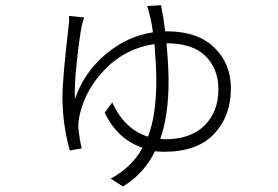

<svg xmlns="http://www.w3.org/2000/svg" viewBox="-20 -625 1040 719"><path d="M597.7 -103.5Q694.3 -103.5 746.1 -155.3Q797.9 -207 797.9 -291Q797.9 -366.2 750 -414.6Q702.1 -462.9 603.5 -462.9Q611.3 -375 611.3 -322.3Q611.3 -191.4 580.1 -105.5Q591.8 -103.5 597.7 -103.5ZM598.6 -507.8H603.5Q719.7 -507.8 782.2 -447.3Q844.7 -386.7 844.7 -293.9Q844.7 -190.4 781.7 -123.5Q718.8 -56.6 593.8 -56.6Q582 -56.6 560.5 -58.6Q518.6 26.4 440.4 73.2L394.5 43.9Q472.7 2 513.7 -71.3Q418.9 -104.5 372.1 -203.1L400.4 -241.2Q446.3 -140.6 534.2 -113.3Q565.4 -194.3 565.4 -323.2Q565.4 -373 558.6 -460Q452.1 -444.3 377.4 -369.6Q302.7 -294.9 280.3 -202.1Q272.5 -173.8 273.4 -146.5Q278.3 -99.6 286.1 -69.3L241.2 -61.5Q213.9 -160.2 213.9 -263.7Q213.9 -330.1 237.3 -531.2Q240.2 -549.8 238.3 -565.4L294.9 -559.6Q292 -551.8 286.1 -528.3Q276.4 -476.6 267.1 -389.2Q257.8 -301.8 260.7 -253.9Q293.9 -352.5 374.5 -420.9Q455.1 -489.3 552.7 -503.9Q549.8 -530.3 543 -559.6Q534.2 -593.8 531.2 -602.5L583 -605.5Q592.8 -557.6 598.6 -507.8Z"/></svg>

Font: GenEi Gothic M Light
Style: Regular
Weight: 300
Designer: o_tamon (Modified); [Source Han Sans]
Ryoko NISHIZUKA  (kana & ideographs); Paul D. Hunt (Latin, Greek & Cyrillic); Wenl
Version: Version 1.1a;Original Version 1.004